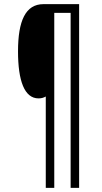

<svg xmlns="http://www.w3.org/2000/svg" viewBox="-20 -780 492 927"><path d="M362 127V-760H190C103 -760 67 -679 67 -532C67 -390 98 -305 166 -305C180 -305 190 -308 201 -314V127H242V-718H321V127Z"/></svg>

Font: Noto Sans Thai Looped UI Condensed Light
Style: Regular
Weight: 300
Width: 3
Designer: Cadson Demak Team
Foundry: Cadson Demak Co., Ltd.
Version: Version 1.000